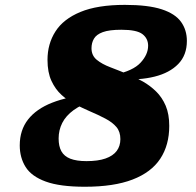

<svg xmlns="http://www.w3.org/2000/svg" viewBox="-20 -732 784 768"><path d="M461.5 -415.5 438.5 -433Q512 -448.5 542.2 -481.2Q572.5 -514 572.5 -549Q572.5 -578 549.8 -595.5Q527 -613 465.5 -613Q417 -613 391.2 -603.5Q365.5 -594 355.8 -577.2Q346 -560.5 346 -539Q346 -510 367 -492.8Q388 -475.5 421.8 -462.8Q455.5 -450 494 -434Q523 -422 551.8 -405.8Q580.5 -389.5 604.5 -366Q628.5 -342.5 642.8 -309Q657 -275.5 657 -228.5Q657 -151.5 621 -97Q585 -42.5 510.2 -13.8Q435.5 15 319.5 15Q219.5 15 162.8 -5.8Q106 -26.5 82.5 -64Q59 -101.5 59 -150.5Q59 -211.5 92.2 -254Q125.5 -296.5 188.5 -321.2Q251.5 -346 341 -354L356 -329.5Q306 -314.5 274.8 -291.8Q243.5 -269 229 -240.2Q214.5 -211.5 214.5 -178Q214.5 -147 225.5 -127Q236.5 -107 261.2 -97.2Q286 -87.5 326 -87.5Q372 -87.5 402 -98Q432 -108.5 446.8 -128.2Q461.5 -148 461.5 -175.5Q461.5 -205 445.8 -223.8Q430 -242.5 402.2 -257.2Q374.5 -272 338 -287.5Q310.5 -299.5 281 -314.5Q251.5 -329.5 226.5 -352Q201.5 -374.5 185.8 -408.5Q170 -442.5 170 -492.5Q170 -556.5 201.8 -606.2Q233.5 -656 301.8 -684.2Q370 -712.5 479.5 -712.5Q572.5 -712.5 626.8 -694.8Q681 -677 704.2 -644.5Q727.5 -612 727.5 -568.5Q727.5 -511.5 693 -476Q658.5 -440.5 598.2 -425.5Q538 -410.5 461.5 -415.5Z"/></svg>

Font: Newsreader 9pt ExtraBold
Style: Italic
Weight: 800
Italic angle: -17°
Designer: Hugues Gentile
Foundry: Production Type
Version: Version 1.003